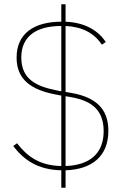

<svg xmlns="http://www.w3.org/2000/svg" viewBox="-20 -800 587 902"><path d="M288 82V0C412 -4 489 -66 489 -185C489 -265 456 -340 312 -364L288 -368V-678C368 -674 422 -644 459 -590L477 -603C441 -656 381 -694 288 -698V-780H268V-698C141 -698 58 -643 58 -530C58 -451 96 -384 237 -357L268 -351V-20C166 -22 108 -65 60 -127L42 -114C91 -50 157 -2 268 0V82ZM467 -184C467 -80 403 -24 288 -20V-348L306 -345C390 -331 467 -299 467 -184ZM80 -530C80 -629 150 -678 268 -678V-371L243 -376C155 -394 80 -425 80 -530Z"/></svg>

Font: IBM Plex Arabic Thin
Style: Regular
Weight: 100
Designer: Mike Abbink, Paul van der Laan, Pieter van Rosmalen, Wael Morcos, Khajak Apelian
Foundry: Bold Monday
Version: Version 1.0